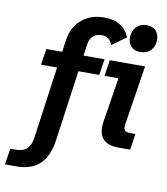

<svg xmlns="http://www.w3.org/2000/svg" viewBox="-150 -664 787 906"><g transform="rotate(10 243.5 -211.0)"><path d="M98 -322H21L33 -399H134L105 -370L116 -452Q125 -519 168.5 -556Q212 -593 276 -593Q324 -593 355 -573Q386 -553 398 -519L330 -470Q325 -488 312 -498.5Q299 -509 279 -509Q254 -509 238.5 -495Q223 -481 219 -455L207 -369L186 -399H312L300 -322H200L153 15Q142 95 101.5 133Q61 171 -11 171H-65L-53 94H-27Q8 94 26.5 76.5Q45 59 50 22ZM449 0Q394 0 372 -28Q350 -56 358 -109L392 -322H325L337 -399H506L462 -119Q458 -97 463.5 -87Q469 -77 491 -77H516L505 0ZM472 -462Q443 -462 427.5 -478Q412 -494 412 -522Q412 -552 430.5 -572Q449 -592 480 -592Q509 -592 524.5 -575.5Q540 -559 540 -531Q540 -501 521.5 -481.5Q503 -462 472 -462Z"/></g></svg>

Font: Rokkitt SemiBold
Style: Italic
Weight: 600
Italic angle: -9°
Designer: Vernon Adams
Foundry: Vernon Adams
Version: Version 3.103